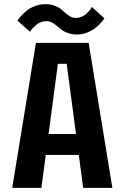

<svg xmlns="http://www.w3.org/2000/svg" viewBox="-20 -907 610 927"><path d="M351.5 -740.5Q328 -740.5 308.8 -747.2Q289.5 -754 277.2 -763.5Q265 -773 254.2 -782.2Q243.5 -791.5 231 -798.2Q218.5 -805 204.5 -805Q190 -805 176.8 -799.8Q163.5 -794.5 154.5 -786.8Q145.5 -779 138.5 -771.5Q131.5 -764 128 -759L125 -753.5L64.5 -807Q67.5 -813 76.5 -823.8Q85.5 -834.5 102.2 -850Q119 -865.5 145 -876.2Q171 -887 199 -887Q222.5 -887 241.8 -880.2Q261 -873.5 273.2 -863.8Q285.5 -854 296.2 -844Q307 -834 319.5 -827.2Q332 -820.5 346 -820.5Q360.5 -820.5 373.8 -826Q387 -831.5 395.5 -839.2Q404 -847 410.8 -854.8Q417.5 -862.5 420.5 -868L423.5 -873.5L484 -818.5L480.5 -813.5Q477 -808.5 473.8 -804.8Q470.5 -801 464.8 -794.2Q459 -787.5 452.8 -782.2Q446.5 -777 438.2 -770.2Q430 -763.5 420.5 -758.8Q411 -754 400.2 -749.5Q389.5 -745 377 -742.8Q364.5 -740.5 351.5 -740.5ZM381.5 0 360.5 -159H201L180 0H39L153.5 -700H408L522.5 0ZM259.5 -599 214.5 -260H347L302 -599Z"/></svg>

Font: League Mono Narrow SemiBold
Style: Regular
Weight: 600
Width: 3
Designer: Tyler Finck
Foundry: The League of Moveable Type / Tyler Finck
Version: Version 2.210